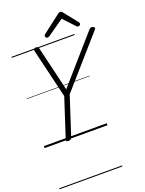

<svg xmlns="http://www.w3.org/2000/svg" viewBox="-273 -1297 1393 1840"><g transform="rotate(-20 423.5 -377.5)"><path d="M238 14Q211 14 217 -5L347 -404L228 -904Q224 -920 231 -927.5Q238 -935 251 -935Q266 -935 271 -929.5Q276 -924 279 -913L387 -458L786 -914Q799 -929 808 -933.5Q817 -938 831 -932Q843 -929 846.5 -920.5Q850 -912 839 -900L402 -402L273 -5Q266 14 238 14ZM389 -985Q380 -985 374 -992Q368 -999 368 -1006Q368 -1012 370 -1015.5Q372 -1019 376 -1023L556 -1161Q565 -1169 571.5 -1172Q578 -1175 586 -1175Q593 -1175 599 -1171.5Q605 -1168 610 -1160L721 -1021Q724 -1017 725.5 -1013Q727 -1009 727 -1005Q727 -996 718.5 -990.5Q710 -985 703 -985Q697 -985 692 -987.5Q687 -990 684 -995L577 -1109L411 -993Q404 -989 399 -987Q394 -985 389 -985ZM0 410H641V420H0ZM0 -20H641V0H0ZM0 -505H641V-500H0ZM0 -930H641V-920H0Z"/></g></svg>

Font: Playwrite DE LA Guides
Style: Regular
Weight: 400
Designer: Veronika Burian, José Scaglione
Foundry: TypeTogether
Version: Version 1.003